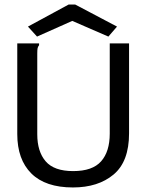

<svg xmlns="http://www.w3.org/2000/svg" viewBox="-20 -814 640 845"><path d="M301 11Q180 11 118 -50.5Q56 -112 56 -224V-623H152V-615Q147 -609 145.5 -602Q144 -595 144 -578V-223Q144 -147 181 -104Q218 -61 302 -61Q387 -61 425 -104Q463 -147 463 -226V-623H548V-227Q548 -103 480 -46Q412 11 301 11ZM143 -653 103 -697 282 -794H311L495 -697L457 -653L298 -722Z"/></svg>

Font: Inconsolata Expanded Medium
Style: Regular
Weight: 500
Width: 7
Monospace: yes
Designer: Raph Levien, Cyreal, Brenton Simpson
Foundry: Raph Levien, Cyreal, Google
Version: Version 3.001; ttfautohint (v1.8.2.53-6de2)